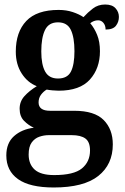

<svg xmlns="http://www.w3.org/2000/svg" viewBox="-20 -592 553 851"><path d="M218 239Q112 239 60 202Q8 165 8 97Q8 42 42 11.5Q76 -19 130 -26Q107 -36 87 -56Q67 -76 67 -110Q67 -142 88 -165.5Q109 -189 143 -210Q102 -226 76 -266.5Q50 -307 50 -363Q50 -450 96.5 -499Q143 -548 240 -548Q274 -548 302.5 -538.5Q331 -529 350 -516Q369 -537 392 -554.5Q415 -572 446 -572Q477 -572 492 -555.5Q507 -539 507 -517Q507 -495 494 -478Q481 -461 448 -461Q448 -479 438.5 -490.5Q429 -502 415 -502Q405 -502 396 -498.5Q387 -495 380 -489Q398 -468 410.5 -437.5Q423 -407 423 -365Q423 -289 378.5 -239.5Q334 -190 240 -190Q229 -190 212.5 -191.5Q196 -193 187 -195Q173 -187 162 -172.5Q151 -158 151 -138Q151 -101 202 -101H309Q399 -101 439.5 -60Q480 -19 480 48Q480 137 415.5 188Q351 239 218 239ZM237 -244Q279 -244 294.5 -275Q310 -306 310 -365Q310 -426 294 -459.5Q278 -493 237 -493Q196 -493 179.5 -459Q163 -425 163 -364Q163 -306 180 -275Q197 -244 237 -244ZM220 184Q307 184 343 154.5Q379 125 379 75Q379 37 358.5 22Q338 7 298 7H196Q175 7 154.5 14Q134 21 120.5 39.5Q107 58 107 93Q107 136 134 160Q161 184 220 184Z"/></svg>

Font: Noto Serif SemiCondensed SemiBold
Style: Regular
Weight: 600
Width: 4
Designer: Monotype Design Team
Foundry: Monotype Imaging Inc.
Version: Version 2.013; ttfautohint (v1.8.4.7-5d5b)